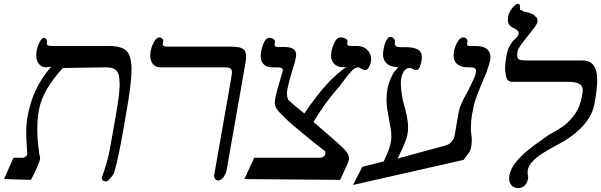

<svg xmlns="http://www.w3.org/2000/svg" viewBox="-52 -915 3072 981"><path d="M567 -191.5Q559 -146 547.8 -97.2Q536.5 -48.5 530.5 -30.5Q523.5 -17 510.2 -2.5Q497 12 490 12Q479.5 12 473.2 6.5Q467 1 469 -8.5Q469.5 -12.5 475.5 -29.5Q477 -34 480.8 -44.5Q484.5 -55 486.5 -63.5Q497 -92.5 504.8 -130.2Q512.5 -168 527 -251Q530 -268.5 541.5 -335.5Q557.5 -424.5 559.5 -481.5Q559 -516.5 553.5 -535Q548 -553.5 533 -562.2Q518 -571 488 -571L269 -567.5Q220 -514 188.2 -460.5Q156.5 -407 146.5 -350.5Q138.5 -305.5 138.5 -254Q138.5 -195 149.5 -123Q153 -119.5 153 -110.5Q153 -108.5 152 -100.5Q151 -91.5 136.5 -58.2Q122 -25 106 4L-31.5 0L17 -109H63Q71.5 -109 79.2 -115Q87 -121 87.5 -128.5L86 -150.5L84.5 -175.5Q84 -183 83 -203Q82 -223 82 -239.5Q82 -279.5 88 -315.5Q101 -390 129.2 -451.5Q157.5 -513 209.5 -574.5L184 -571Q161 -571 147 -588.2Q133 -605.5 133 -633.5Q133 -643 134.5 -652.5Q138.5 -675.5 149.8 -698.2Q161 -721 171 -721Q180 -721 184.2 -715Q188.5 -709 188.5 -700Q188.5 -697.5 188 -695.2Q187.5 -693 187.5 -690.5Q187.5 -686 193.8 -683Q200 -680 213.5 -680H504.5Q557 -680 583.2 -663.5Q609.5 -647 615.5 -609Q620 -590.5 620 -560.5Q620 -487.5 592.5 -335.5Q578.5 -251.5 567 -191.5Z M1042.5 -21.5 1126.5 -499.5 1128.5 -510.5Q1133 -538.5 1133 -546.5Q1133 -560.5 1124.5 -565.8Q1116 -571 1093 -571H767Q743 -571 729.2 -587.8Q715.5 -604.5 715.5 -631.5Q715.5 -637.5 717.5 -651.5Q722.5 -680 735.5 -702Q748.5 -724 761.5 -724Q770.5 -724 776.8 -717.5Q783 -711 782 -704.5L780 -693.5Q779.5 -691.5 779.5 -688Q779.5 -677 800 -677H1117Q1151 -677 1169.2 -673.2Q1187.5 -669.5 1196.5 -658.8Q1205.5 -648 1205.5 -626Q1205.5 -610.5 1202 -592.5L1106.5 -49.5Q1102.5 -26.5 1089.8 -9.8Q1077 7 1063 7Q1052 7 1046.2 -2.2Q1040.5 -11.5 1042.5 -21.5Z M1815.5 -557Q1808.5 -557 1803 -559.2Q1797.5 -561.5 1791 -565.5Q1783 -571 1778 -571Q1762 -571 1744.8 -552.8Q1727.5 -534.5 1697.5 -494L1682 -472.5Q1618 -404 1549.5 -292L1649.5 -205.5Q1694 -167.5 1712.8 -146Q1731.5 -124.5 1731.5 -106.5Q1731.5 -102.5 1731 -100.5Q1728 -83.5 1691 -6.5L1686 4L1196.5 0L1247 -109H1585Q1594 -109 1601.2 -114.8Q1608.5 -120.5 1610.5 -129.5L1609.5 -142.5Q1601 -148 1550 -188.8Q1499 -229.5 1452.8 -268.8Q1406.5 -308 1396.5 -321Q1371.5 -343.5 1361.8 -358.2Q1352 -373 1352 -390.5Q1352 -395.5 1354 -409.5Q1359.5 -443.5 1392.5 -551.5Q1393 -553.5 1393 -556.5Q1393 -564 1387.2 -567Q1381.5 -570 1372 -570.5Q1362.5 -571 1338 -571Q1310.5 -571 1295.2 -586.5Q1280 -602 1280 -629Q1280 -638 1281.5 -647.5Q1295.5 -722 1325 -722Q1336.5 -722 1345.5 -715.2Q1354.5 -708.5 1353 -701.5L1351.5 -692.5Q1351 -690 1351 -686.5Q1351 -680 1355 -677.5Q1359 -675 1368.5 -675H1399.5Q1432 -675 1446.5 -665Q1461 -655 1461 -636Q1461 -626.5 1459 -618.5L1452 -588.5Q1424.5 -503 1415.5 -454.5Q1414 -446.5 1414 -438.5Q1414 -422 1420 -405.5Q1440.5 -387 1457.2 -372.5Q1474 -358 1503 -335.5Q1566 -427.5 1614.8 -481.2Q1663.5 -535 1718.5 -573.5L1706 -571Q1675.5 -571 1657.5 -586.8Q1639.5 -602.5 1639.5 -632Q1639.5 -640 1641 -649.5Q1645 -674 1657.5 -699Q1670 -724 1687.5 -724Q1697.5 -724 1706 -721Q1714.5 -718 1719.5 -713.5Q1724.5 -709 1724 -705.5L1722.5 -696.5Q1722 -694.5 1722 -692Q1722 -685 1727.2 -682.5Q1732.5 -680 1744.5 -680H1772.5Q1796 -680 1812.2 -669.8Q1828.5 -659.5 1836.5 -644Q1844.5 -628.5 1844.5 -613Q1844.5 -595.5 1835.2 -576.2Q1826 -557 1815.5 -557Z M1799.5 -63 1908.5 -90 1925 -127Q1939 -158 1945 -189.5Q1947.5 -205.5 1947.5 -217.5Q1947.5 -235 1945 -252.5Q1942.5 -270 1936.5 -300.5Q1930 -334 1926.5 -358Q1923 -382 1923 -407.5Q1923 -432.5 1927.5 -459.5Q1934 -497 1958.5 -543L1983 -572Q1945 -572 1925 -589.5Q1905 -607 1905 -638.5Q1905 -648 1906.5 -657.5Q1911.5 -688 1921 -707Q1930.5 -726 1943 -726Q1953.5 -726 1960.5 -717.5Q1967.5 -709 1965.5 -696.5Q1965 -695 1965 -692Q1965 -684 1971.8 -679Q1978.5 -674 1993.5 -674H2020.5Q2060.5 -674 2082 -662.5Q2103.5 -651 2103.5 -622.5Q2103.5 -614.5 2102 -605.5Q2100.5 -594.5 2092.5 -570.5Q2088 -564 2084 -560.5Q2080 -557 2074.5 -557Q2068.5 -557 2065 -558.2Q2061.5 -559.5 2057 -562.5Q2053 -565.5 2050 -566.8Q2047 -568 2041.5 -568Q2025.5 -568 2014 -554Q2002.5 -540 1997.5 -511.5Q1996 -502.5 1996 -490Q1996 -456 2006 -404Q2020 -354.5 2026.5 -322.5Q2033 -290.5 2033 -264Q2033 -246 2030 -228.5Q2024 -194.5 1980 -105L2225 -172Q2243 -176.5 2255.5 -191.2Q2268 -206 2271 -223.5L2282.5 -289.5L2288.5 -324L2292 -343.5Q2296 -365.5 2307 -389.2Q2318 -413 2333.5 -440.5Q2343.5 -458 2344 -460L2356 -485L2363 -500Q2371 -516 2374.2 -525Q2377.5 -534 2380 -546.5Q2380.5 -549 2380.5 -553Q2380.5 -562.5 2373.2 -566.8Q2366 -571 2350 -571H2335Q2305.5 -571 2285.5 -586.5Q2265.5 -602 2265.5 -632.5Q2265.5 -640.5 2267 -649.5Q2272 -677.5 2285.5 -700.8Q2299 -724 2314.5 -724Q2324.5 -724 2331 -717.2Q2337.5 -710.5 2336.5 -703.5L2335 -693.5Q2334.5 -691.5 2334.5 -688.5Q2334.5 -683 2339 -681.5Q2343.5 -680 2355.5 -680H2381.5Q2416 -680 2435 -664.8Q2454 -649.5 2454 -623Q2454 -614 2453 -609.5Q2448.5 -587.5 2432.5 -542.5Q2420 -511.5 2413.5 -498Q2387 -434.5 2377.5 -405.8Q2368 -377 2359.5 -328.5Q2354 -297 2354 -264.5Q2354 -249.5 2354.5 -241.5Q2358.5 -216.5 2358.5 -199.5Q2358.5 -182 2355 -162.5Q2353 -150 2347.2 -140Q2341.5 -130 2331 -117.5Q2322.5 -107 2316.5 -98L1751.5 30Z M2827 -192Q2764.5 -158.5 2730 -137.8Q2695.5 -117 2672 -93.5Q2648.5 -70 2644 -43.5Q2644 -43 2644.2 -38.2Q2644.5 -33.5 2644 -23.5Q2646.5 -19.5 2646.5 -11.5Q2646.5 -5.5 2646 -2.5Q2642 20.5 2628.5 33.2Q2615 46 2597 46Q2574.5 46 2562 32.5Q2549.5 19 2549.5 -3.5Q2549.5 -11.5 2551 -19.5Q2557 -54 2585 -87.8Q2613 -121.5 2645.2 -147.5Q2677.5 -173.5 2720 -203Q2725.5 -207 2735.2 -213.8Q2745 -220.5 2749.5 -224.5L2765 -233Q2801.5 -252.5 2830.2 -273.5Q2859 -294.5 2885.2 -331.8Q2911.5 -369 2921 -421.5Q2921.5 -425 2923.5 -436Q2925.5 -447 2925.5 -455.5Q2925.5 -475.5 2908.5 -486.2Q2891.5 -497 2845 -497H2563Q2550 -497 2541.5 -507.2Q2533 -517.5 2532 -535.5Q2528.5 -548 2528.5 -565Q2528.5 -590.5 2535 -626.5Q2539.5 -651 2545 -665.5Q2550.5 -680 2568 -704.5Q2585 -720 2591.5 -728.5Q2598 -737 2598 -747Q2598 -753 2594 -757Q2590 -761 2580.5 -768Q2560 -775.5 2551.2 -786.8Q2542.5 -798 2542.5 -815Q2542.5 -819.5 2544.5 -832.5Q2546.5 -844.5 2555.2 -859.2Q2564 -874 2574.8 -884.5Q2585.5 -895 2592.5 -895Q2605.5 -895 2605.5 -882Q2605.5 -879.5 2604.5 -874.5Q2604.5 -874 2605 -871Q2605.5 -868 2605 -863.5Q2607.5 -864.5 2612.5 -862.8Q2617.5 -861 2622.5 -856.5Q2649 -852 2665.2 -844.5Q2681.5 -837 2683.5 -830Q2688.5 -828 2691.5 -823Q2694.5 -818 2694.5 -810.5Q2694.5 -806 2694 -803.5Q2692.5 -794 2680.8 -777.5Q2669 -761 2644.5 -730.5Q2620.5 -701 2607.5 -682.5Q2594.5 -664 2592.5 -653.5Q2590.5 -642 2590.5 -632.5Q2590.5 -616 2600.2 -611Q2610 -606 2637.5 -606H2922.5Q2964 -606 2981.8 -580Q2999.5 -554 2999.5 -505.5Q2999.5 -462.5 2985.5 -385.5Q2966 -276.5 2827 -192Z"/></svg>

Font: JuliaMono BoldItalic
Style: Regular
Weight: 700
Italic angle: -9°
Monospace: yes
Designer: cormullion
Foundry: corm
Version: Version 0.049; ttfautohint (v1.8.4)